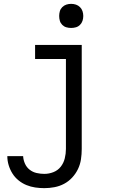

<svg xmlns="http://www.w3.org/2000/svg" viewBox="-20 -753 640 996"><path d="M210 223Q186 223 162.5 219.5Q139 216 117 207Q95 198 76 182.5Q57 167 44.5 147Q32 127 25 104Q18 81 18 57H100Q101 77 109.5 96Q118 115 134 127.5Q150 140 170 144.5Q190 149 210 149Q234 149 257 140Q280 131 295 112Q310 93 316 68.5Q322 44 322 20V-447H162V-520H404V20Q404 47 400 73.5Q396 100 384.5 124Q373 148 354.5 168Q336 188 312.5 200.5Q289 213 262.5 218Q236 223 210 223ZM349 -608Q336 -608 324 -611.5Q312 -615 303 -624Q294 -633 290.5 -645Q287 -657 287 -670Q287 -683 290.5 -695Q294 -707 303 -716Q312 -725 324 -729Q336 -733 349 -733Q362 -733 374 -729Q386 -725 395 -716Q404 -707 408 -695Q412 -683 412 -670Q412 -657 408 -645Q404 -633 395 -624Q386 -615 374 -611.5Q362 -608 349 -608Z"/></svg>

Font: Bmono
Style: Regular
Weight: 400
Monospace: yes
Designer: Belleve Invis
Foundry: Belleve Invis
Version: Version 11.2.2; ttfautohint (v1.8.2)